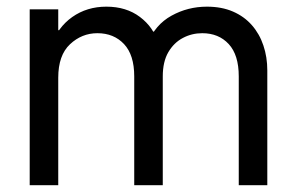

<svg xmlns="http://www.w3.org/2000/svg" viewBox="-20 -545 871 565"><path d="M67.4 0V-517.6H151.4V-456.1H167L130.9 -410.2Q149.4 -464.4 192.6 -494.9Q235.8 -525.4 293 -525.4Q351.6 -525.4 391.8 -495.1Q432.1 -464.8 445.3 -418L407.2 -452.1H460.9L415 -418Q436.5 -472.2 484.6 -498.8Q532.7 -525.4 588.9 -525.4Q632.3 -525.4 665.5 -511Q698.7 -496.6 721.2 -470.9Q743.7 -445.3 755.1 -411.1Q766.6 -377 766.6 -337.9V0H682.6V-320.3Q682.6 -383.3 653.1 -415.3Q623.5 -447.3 575.2 -447.3Q544.4 -447.3 518.1 -433.3Q491.7 -419.4 475.3 -391.4Q459 -363.3 459 -320.3V0H375V-320.3Q375 -383.3 345 -415.3Q314.9 -447.3 266.6 -447.3Q220.7 -447.3 186 -414.8Q151.4 -382.3 151.4 -316.4V0Z"/></svg>

Font: Reddit Sans
Style: Regular
Weight: 400
Designer: Stephen Hutchings
Foundry: Reddit
Version: Version 1.014